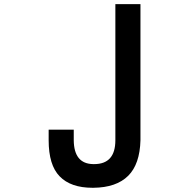

<svg xmlns="http://www.w3.org/2000/svg" viewBox="-20 -890 905 919"><path d="M652.3 -870.1H532.2V-218.8Q532.2 -104.5 430.7 -104.5H426.8Q334 -105.5 333 -218.8V-269.5H212.9V-218.8Q212.9 -99.6 265.6 -45.9Q318.4 8.8 422.9 8.8H426.8Q537.1 7.8 593.8 -48.8Q649.4 -104.5 652.3 -218.8Z"/></svg>

Font: OCR-B
Style: Regular
Weight: 400
Version: 1.1